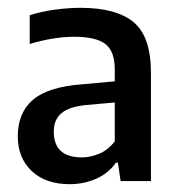

<svg xmlns="http://www.w3.org/2000/svg" viewBox="-20 -768 453 491"><path d="M158 -297Q97 -297 61.2 -330.5Q25.5 -364 25.5 -419.5Q25.5 -479.5 64.2 -512.8Q103 -546 190.5 -552.5L273.5 -560V-590.5Q273.5 -637.5 249 -655.8Q224.5 -674 169.5 -674Q144 -674 114.5 -669.2Q85 -664.5 56 -655.5V-729Q85 -738.5 119.8 -743.2Q154.5 -748 186 -748Q277.5 -748 321.8 -711.2Q366 -674.5 366 -581.5V-305H288.5L281.5 -352H276.5Q256.5 -324 225.2 -310.5Q194 -297 158 -297ZM117.5 -431.5Q117.5 -365.5 189.5 -365.5Q211 -365.5 233.5 -374.8Q256 -384 273.5 -406.5V-506L201.5 -499.5Q157.5 -495.5 137.5 -478.8Q117.5 -462 117.5 -431.5Z"/></svg>

Font: Encode Sans SmCnd Md
Style: Regular
Weight: 500
Width: 4
Designer: Multiple Designers
Foundry: Impallari Type
Version: Version 3.002; ttfautohint (v1.8.3) -l 8 -r 50 -G 200 -x 14 